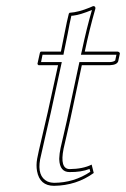

<svg xmlns="http://www.w3.org/2000/svg" viewBox="-20 -598 412 628"><path d="M179.2 -429.2Q184.1 -453.1 190.9 -487.8Q199.2 -530.8 205.1 -553.2L207.5 -556.2Q236.8 -558.1 273.4 -573.2Q280.3 -576.2 284.7 -578.1Q293 -578.1 292 -569.8Q291.5 -568.4 291.5 -567.9Q272.5 -502 257.3 -429.2H365.2Q371.6 -427.7 372.1 -422.9L366.7 -397.9Q362.8 -385.7 339.8 -384.8H247.6L217.3 -242.2Q210 -206.5 197.8 -154.3Q190.4 -124 188 -111.8Q174.8 -45.9 207.5 -44.9Q251.5 -45.4 279.8 -59.6L286.6 -32.2Q230 8.8 156.7 9.8Q109.9 9.8 101.1 -38.6Q97.7 -57.6 101.6 -79.1Q104.5 -95.7 118.2 -153.3Q130.4 -205.1 136.2 -231L169.9 -384.8H106Q103 -386.7 102.5 -389.2L110.4 -424.8Q111.3 -428.7 114.3 -429.2ZM189 -426.8 187.5 -418.9H119.1L114.3 -395H182.1L146 -229Q140.1 -202.1 127.9 -150.4Q114.7 -93.8 111.3 -77.1Q101.1 -21 135.3 -4.4Q141.1 -2 147 -1Q152.3 -0.5 156.7 0Q222.2 -0.5 275.4 -36.1L272.9 -45.4Q245.6 -34.7 207.5 -35.2Q175.3 -35.2 173.8 -76.7Q173.8 -78.6 173.8 -80.1Q174.3 -95.7 178.2 -114.3Q180.7 -127 188 -156.7Q200.2 -209 207.5 -244.1L239.7 -395H339.8Q351.6 -395.5 356.9 -400.4L360.8 -418.9H244.6L247.6 -431.2Q263.7 -507.3 280.8 -565.4Q241.7 -549.3 219.7 -546.9Q216.3 -546.4 213.4 -546.4Q208.5 -526.4 201.2 -486.3Q193.8 -450.2 189 -426.8Z"/></svg>

Font: Linux Biolinum Outline O
Style: Italic
Weight: 400
Italic angle: -12°
Designer: Philipp H. Poll
Foundry: Philipp H. Poll
Version: Version 0.6.2